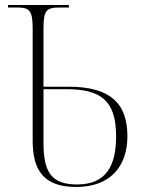

<svg xmlns="http://www.w3.org/2000/svg" viewBox="-20 -734 561 764"><path d="M283 10C419 10 487 -72 487 -192C487 -326 415 -389 253 -389H153V-620C153 -694 165 -704 217 -704H254V-714H12V-704H49C97 -704 110 -693 110 -619V-174C110 -60 151 10 283 10ZM287 0C186 0 153 -47 153 -166V-379H244C382 -379 442 -334 442 -191C442 -73 401 0 287 0Z"/></svg>

Font: Noto Serif Display ExtraLight
Style: Regular
Weight: 200
Designer: Monotype Design Team
Foundry: Monotype Imaging Inc.
Version: Version 2.009